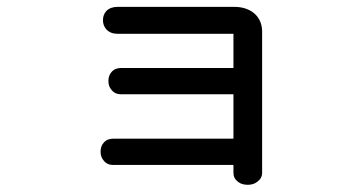

<svg xmlns="http://www.w3.org/2000/svg" viewBox="-20 -543 1040 549"><path d="M316.4 -523.4Q295.9 -523.4 284.2 -511.7Q274.4 -501 274.4 -485.4Q274.4 -469.7 284.2 -459Q295.9 -446.3 316.4 -446.3H647.5V-348.6H326.2Q308.6 -348.6 298.8 -336.9Q290 -327.1 290 -311.5Q290 -295.9 298.8 -286.1Q308.6 -273.4 326.2 -273.4H647.5V-146.5H303.7Q286.1 -146.5 276.4 -134.8Q267.6 -125 267.6 -109.4Q267.6 -93.8 276.4 -84Q286.1 -71.3 303.7 -71.3H647.5V-48.8Q647.5 -33.2 660.2 -23.4Q670.9 -14.6 688.5 -14.6Q705.1 -14.6 715.8 -23.4Q729.5 -33.2 729.5 -48.8V-452.1Q729.5 -484.4 708 -503.9Q685.5 -523.4 649.4 -523.4Z"/></svg>

Font: GungsuhChe
Style: Regular
Weight: 400
Monospace: yes
Version: Version 2.21